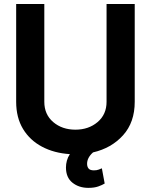

<svg xmlns="http://www.w3.org/2000/svg" viewBox="-20 -747 740 942"><path d="M502.8 -727.3H641V-247.5Q641 -147 584 -83.6Q527 -20.2 436.4 0.7Q407.3 26.6 407.3 56.5Q407.3 71 414.6 79.9Q421.9 88.8 440.7 88.8Q454.5 88.8 463.8 85.2Q473 81.7 479.8 78.8L493.6 153.4Q481.5 160.9 462 167.8Q442.5 174.7 413.4 174.7Q367.2 174.7 335.4 149.3Q303.6 123.9 303.6 74.6Q303.6 57.9 308.1 41.4Q312.5 24.9 322.8 9.2Q245.7 4.3 186.3 -27.2Q126.8 -58.6 93 -114.3Q59.3 -170.1 59.3 -247.5V-727.3H197.4V-247.5Q197.4 -185.4 241.1 -148.1Q284.8 -110.8 350.1 -110.8Q414.8 -110.8 458.8 -148.1Q502.8 -185.4 502.8 -247.5Z"/></svg>

Font: Interface
Style: Bold
Weight: 700
Designer: Rasmus Andersson
Foundry: rsms
Version: Version 1.8